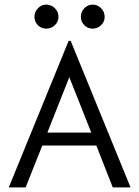

<svg xmlns="http://www.w3.org/2000/svg" viewBox="-20 -811 603 831"><path d="M468 0 397 -181H163L91 0H18L277 -634H286L545 0ZM280 -477 185 -237H375ZM180 -687Q159 -687 144 -702Q129 -717 129 -738Q129 -759 144 -775Q159 -791 180 -791Q202 -791 217.5 -775.5Q233 -760 233 -738Q233 -717 217.5 -702Q202 -687 180 -687ZM381 -687Q360 -687 345 -702Q330 -717 330 -738Q330 -760 345 -775.5Q360 -791 381 -791Q402 -791 417.5 -775.5Q433 -760 433 -738Q433 -717 417.5 -702Q402 -687 381 -687Z"/></svg>

Font: Inconsolata SemiExpanded Thin
Style: Regular
Weight: 100
Width: 6
Monospace: yes
Designer: Raph Levien, Cyreal, Brenton Simpson
Foundry: Raph Levien, Cyreal, Google
Version: Version 3.100; ttfautohint (v1.8.4.7-5d5b)